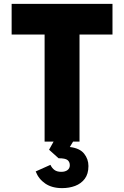

<svg xmlns="http://www.w3.org/2000/svg" viewBox="-20 -730 640 990"><path d="M210 0V-552H40V-710H560V-552H390V0ZM300 240Q248 240 213.5 216.5Q179 193 164 154L240 120Q248 137 261 146.5Q274 156 296 156Q316 156 328 147Q340 138 340 122Q340 105 328.5 95.5Q317 86 282 86L233 42L262 -10H363L340 28Q391 34 413.5 62Q436 90 436 126Q436 167 417 192Q398 217 367.5 228.5Q337 240 300 240Z"/></svg>

Font: Geist Mono Black
Style: Regular
Weight: 900
Monospace: yes
Designer: Basement.studio, Andrés Briganti, Mateo Zaragoza
Foundry: Basement.studio, Vercel, Andrés Briganti, Guido Ferreyra, Mateo Zaragoza
Version: Version 1.500; ttfautohint (v1.8.4.7-5d5b)